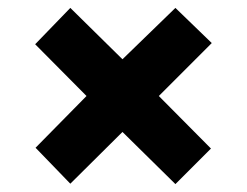

<svg xmlns="http://www.w3.org/2000/svg" viewBox="-20 -596 626 486"><path d="M424 -576 290 -446 158 -576 69 -484 199 -353 70 -222 158 -131 290 -262 424 -130 514 -220 382 -353 516 -487Z"/></svg>

Font: Noto Sans Thai Looped UI Narrow Black
Style: Regular
Weight: 900
Width: 4
Designer: Cadson Demak Team
Foundry: Cadson Demak Co., Ltd.
Version: Version 1.000